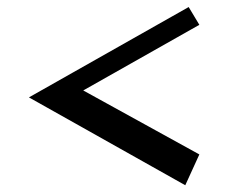

<svg xmlns="http://www.w3.org/2000/svg" viewBox="-20 -616 693 554"><path d="M63.5 -335 524.4 -595.7 555.2 -544.4 220.2 -355 555.2 -170.4 514.6 -81.5Z"/></svg>

Font: Modern Antiqua
Style: Regular
Weight: 500
Version: Version 1.0